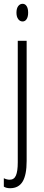

<svg xmlns="http://www.w3.org/2000/svg" viewBox="-22 -743 230 1003"><path d="M30.8 240.2Q10.3 240.2 -2 231.9V188Q13.7 195.8 28.8 195.8Q51.8 195.8 61.3 173.6Q70.8 151.4 70.8 105V-529.8H117.2V98.1Q117.2 170.9 96.2 205.6Q75.2 240.2 30.8 240.2ZM64 -676.8Q64 -698.7 73 -710.9Q82 -723.1 96.2 -723.1Q109.4 -723.1 117.2 -710.9Q125 -698.7 125 -676.8Q125 -655.8 117.2 -643.3Q109.4 -630.9 96.2 -630.9Q82 -630.9 73 -643.3Q64 -655.8 64 -676.8Z"/></svg>

Font: TypoPRO Open Sans Condensed
Style: Regular
Weight: 300
Width: 3
Foundry: Ascender Corporation
Version: Version 1.10